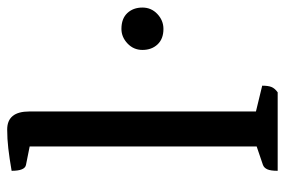

<svg xmlns="http://www.w3.org/2000/svg" viewBox="-146 -628 774 521"><g transform="rotate(-90 240.5 -367.0)"><path d="M38 0Q38 -19 42 -28Q46 -37 54 -40L104 -57V-673L54 -683Q38 -686 38 -722Q73 -728 99 -731Q125 -734 150 -734Q199 -734 199 -674V-59L269 -42Q269 -26 265.5 -17Q262 -8 251 0ZM423 -310Q396 -310 381 -326Q366 -342 366 -367Q366 -391 383.5 -407.5Q401 -424 423 -424Q451 -424 466 -408Q481 -392 481 -367Q481 -343 463.5 -326.5Q446 -310 423 -310Z"/></g></svg>

Font: Petrona Medium
Style: Regular
Weight: 500
Designer: Ringo R. Seeber
Foundry: Ringo R. Seeber
Version: Version 2.001; ttfautohint (v1.8.3)